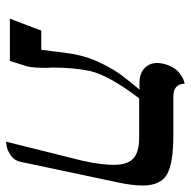

<svg xmlns="http://www.w3.org/2000/svg" viewBox="-18 -578 609 612"><g transform="rotate(90 286.0 -272.5)"><path d="M432.1 12.2 493.2 -232.9Q505.9 -290.5 505.9 -331.1Q505.9 -375 485.6 -393.6Q465.3 -412.1 418.9 -412.1H293.9Q220.2 -314.9 207 -255.9Q195.8 -204.1 195.8 -134.8Q195.8 -131.3 196.3 -125.2Q196.8 -119.1 196.8 -116.2Q196.8 -79.6 192.9 -58.1L174.8 0H40L78.1 -100.1H139.2Q140.6 -111.3 144.3 -140.4Q147.9 -169.4 150.6 -188.5Q153.3 -207.5 154.8 -211.9Q163.1 -252.9 182.6 -292.2Q202.1 -331.5 219.7 -355.2Q237.3 -378.9 266.1 -413.1H244.1Q214.8 -413.1 198 -429Q181.2 -444.8 181.2 -470.2Q181.2 -475.1 183.1 -486.8Q187 -504.4 194.8 -518.1Q202.6 -531.7 211.4 -538.8Q220.2 -545.9 228.3 -550.3Q236.3 -554.7 241.7 -555.7L247.1 -557.1Q248.5 -521 288.1 -521H414.1Q501.5 -521 536.6 -500.5Q571.8 -480 571.8 -423.8Q571.8 -390.1 562 -344.2L496.1 -33.2Q492.2 -14.6 476.1 -3.2Q460 8.3 446.3 10.3Z"/></g></svg>

Font: Linear Smooth
Style: Italic
Weight: 400
Designer: Philipp H. Poll, Flanker
Foundry: Philipp H. Poll, reworked by Flanker
Version: Version 1.061 | FøM Fix